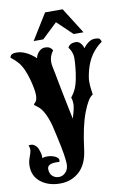

<svg xmlns="http://www.w3.org/2000/svg" viewBox="-126 -920 801 1199"><g transform="rotate(-10 275.0 -320.5)"><path d="M155.8 213.4Q83 213.4 34.4 175.8Q-14.2 138.2 -14.2 72.8Q-14.2 46.9 -5.4 23.4Q8.3 -12.7 8.3 -27.8Q8.3 -43 2 -55.7Q6.8 -56.6 18.1 -56.6Q30.8 -56.6 43.9 -45.7Q57.1 -34.7 62.5 -18.6Q73.2 10.3 73.2 21V33.2L72.8 37.6Q97.7 29.8 124 34.2Q150.4 38.6 166 50.8Q181.6 63 173.3 79.6L153.3 78.6Q97.2 78.6 97.2 111.8Q97.2 140.1 114 156Q130.9 171.9 155.3 171.9Q179.7 171.9 198.2 152.8Q216.8 133.8 216.8 99.1L214.8 72.8Q212.4 44.4 201.2 -12Q189.9 -68.4 169.9 -153.8Q142.1 -252 100.6 -282.2Q86.9 -292.5 81.8 -296.9Q76.7 -301.3 85.9 -308.6Q102.5 -321.8 102.5 -356.4Q102.5 -390.1 85.4 -454.6Q73.7 -496.6 61 -524.4Q48.3 -552.2 31 -572.8Q13.7 -593.3 -12.7 -613.3Q-15.6 -619.1 -7.1 -629.4Q1.5 -639.6 26.9 -639.6Q86.9 -639.6 148.9 -582.5Q153.3 -605.5 170.4 -622.6Q187.5 -639.6 207 -639.6Q231.4 -639.6 242.2 -630.4Q252.9 -622.1 256.3 -613.3Q231.4 -580.6 231.4 -542Q231.4 -526.9 237.8 -498.5Q241.2 -483.4 244.6 -465.3Q248 -447.3 252 -425.8Q263.2 -367.2 274.2 -312.3Q285.2 -257.3 295.9 -206.5L303.2 -171.9Q323.2 -236.3 323.2 -261.2Q323.2 -285.6 316.4 -301.8Q316.4 -304.2 325.7 -315.9Q335 -327.6 345.2 -349.1Q357.4 -375.5 364.5 -412.1Q371.6 -448.7 375 -484.6Q378.4 -520.5 378.4 -544.4Q378.4 -580.6 353.5 -613.3Q366.7 -639.6 402.8 -639.6Q419.4 -639.6 431.4 -627.9Q443.4 -616.2 447.3 -604.5L451.2 -592.3Q486.8 -639.6 524.4 -639.6Q550.8 -639.6 555.7 -632.3Q564 -621.6 564 -615.2V-613.3Q483.9 -556.6 457 -456.1Q444.3 -409.2 444.3 -381.8Q444.3 -354.5 448.2 -327.1Q450.2 -312.5 451.4 -305.2Q452.6 -297.9 449.7 -296.9Q422.4 -282.7 390.1 -199.7Q357.4 -115.2 339.4 31.7Q328.1 122.1 278.3 167.7Q228.5 213.4 155.8 213.4ZM146.5 -691.4 248 -855.5H359.4L462.9 -691.4H400.4L304.2 -783.2L207.5 -691.4Z"/></g></svg>

Font: Sancreek
Style: Regular
Weight: 400
Designer: Vernon Adams
Foundry: Vernon Adams
Version: Version 1.100; ttfautohint (v1.8.4.7-5d5b)